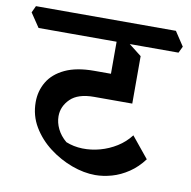

<svg xmlns="http://www.w3.org/2000/svg" viewBox="-113 -697 781 785"><g transform="rotate(10 277.5 -305.0)"><path d="M332 14Q285 14 234.5 -4.5Q184 -23 140 -56.5Q96 -90 68.5 -136Q41 -182 41 -238Q41 -284 63.5 -322Q86 -360 133.5 -382.5Q181 -405 255 -405H351L431 -300H272Q206 -300 174.5 -269Q143 -238 143 -197Q143 -171 155.5 -145Q168 -119 193 -98Q225 -85 261.5 -84Q298 -83 334.5 -93Q371 -103 403 -123Q435 -143 458 -173L529 -86Q503 -51 469.5 -28.5Q436 -6 400.5 4Q365 14 332 14ZM431 -300 324 -342V-571L357 -555L431 -497ZM0 -538 -39 -596 -26 -624H555L594 -565L581 -538Z"/></g></svg>

Font: Eczar Medium
Style: Regular
Weight: 500
Designer: Vaibhav Singh
Foundry: Rosetta Type Foundry
Version: Version 2.000